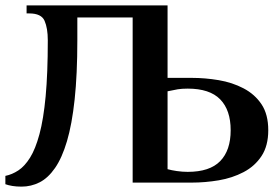

<svg xmlns="http://www.w3.org/2000/svg" viewBox="-28 -680 1036 715"><path d="M52 15Q33 15 18 12.5Q3 10 -8 6V-25Q17 -30 40.5 -45.5Q64 -61 84 -93Q104 -125 119 -180.5Q134 -236 142 -321.5Q150 -407 150 -530Q150 -575 138 -602.5Q126 -630 81 -630H71V-660H596V-390H686Q736 -390 786.5 -381.5Q837 -373 879 -351Q921 -329 946 -291.5Q971 -254 971 -195Q971 -137 946 -99Q921 -61 879 -39Q837 -17 786.5 -8.5Q736 0 686 0H466V-615H260V-530Q260 -403 250 -310Q240 -217 221.5 -154.5Q203 -92 177 -54.5Q151 -17 119.5 -1Q88 15 52 15ZM671 -40Q753 -40 792 -80Q831 -120 831 -195Q831 -270 792 -310Q753 -350 671 -350Q649 -350 634 -347.5Q619 -345 596 -340V-50Q610 -46 630.5 -43Q651 -40 671 -40Z"/></svg>

Font: El Messiri
Style: Regular
Weight: 400
Designer: Mohamed Gaber
Foundry: Kief Type Foundry
Version: Version 2.020